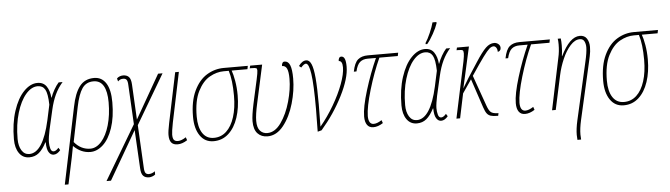

<svg xmlns="http://www.w3.org/2000/svg" viewBox="-55 -978 5072 1454"><g transform="rotate(-5 2481.0 -251.0)"><path d="M31 -136Q31 -257 61.5 -350.5Q92 -444 141.5 -495Q191 -546 245 -546Q291 -546 314 -512Q337 -478 341 -426H343Q353 -455 370.5 -485.5Q388 -516 406 -536H436Q401 -496 378 -447.5Q355 -399 340 -333L306 -184Q301 -161 297 -134.5Q293 -108 293 -92Q293 -65 299.5 -42Q306 -19 323 -19Q341 -19 361 -43L373 -24Q348 6 321 6Q298 6 283.5 -18Q269 -42 269 -92H266Q240 -41 209.5 -15.5Q179 10 136 10Q87 10 59 -30Q31 -70 31 -136ZM296 -258 321 -374Q319 -459 301 -490Q283 -521 245 -521Q197 -521 154.5 -471.5Q112 -422 85.5 -334Q59 -246 59 -136Q59 -83 80 -49Q101 -15 138 -15Q242 -15 296 -258Z M506 -342Q526 -444 565.5 -495Q605 -546 676 -546Q734 -546 766 -496.5Q798 -447 798 -351Q798 -237 770 -155Q742 -73 696.5 -31.5Q651 10 600 10Q529 10 472 -47Q464 1 456 37L413 240H385ZM770 -353Q770 -435 745 -478Q720 -521 669 -521Q613 -521 583 -477Q553 -433 534 -340L480 -76Q531 -15 602 -15Q648 -15 686.5 -58.5Q725 -102 747.5 -179Q770 -256 770 -353Z M946 -171 930 -470Q929 -499 921 -510Q913 -521 895 -521Q882 -521 873 -517Q864 -513 855 -504L849 -527Q857 -536 870 -541Q883 -546 896 -546Q925 -546 940.5 -529.5Q956 -513 958 -472L972 -204L1162 -536H1196L975 -161L992 164Q993 193 1001 204Q1009 215 1027 215Q1050 215 1073 198V223Q1065 230 1051.5 235Q1038 240 1026 240Q997 240 981.5 223.5Q966 207 964 166L948 -126L736 240H702Z M1200 -67Q1200 -94 1213 -157L1292 -536H1320L1241 -157Q1228 -90 1228 -67Q1228 -38 1237.5 -26.5Q1247 -15 1268 -15Q1294 -15 1329 -38L1337 -15Q1299 10 1263 10Q1231 10 1215.5 -8.5Q1200 -27 1200 -67Z M1397 -188Q1397 -306 1434.5 -384.5Q1472 -463 1532 -499.5Q1592 -536 1661 -536H1844L1839 -511H1719Q1730 -482 1739 -430.5Q1748 -379 1748 -321Q1748 -226 1723 -151Q1698 -76 1650.5 -33Q1603 10 1537 10Q1471 10 1434 -44Q1397 -98 1397 -188ZM1720 -320Q1720 -439 1697 -511H1658Q1605 -511 1552 -481.5Q1499 -452 1462 -379.5Q1425 -307 1425 -187Q1425 -106 1455 -60.5Q1485 -15 1541 -15Q1596 -15 1636 -52Q1676 -89 1698 -158Q1720 -227 1720 -320Z M1843 -115Q1843 -158 1862 -247L1902 -428Q1913 -478 1913 -495Q1913 -509 1906 -512.5Q1899 -516 1871 -516H1857L1862 -536H1953L1890 -247Q1871 -162 1871 -115Q1871 -63 1892.5 -39.5Q1914 -16 1947 -16Q2006 -16 2052 -81Q2098 -146 2124 -239Q2150 -332 2150 -411Q2150 -464 2139 -488Q2128 -512 2102 -512Q2102 -526 2107.5 -535Q2113 -544 2124 -544Q2152 -544 2165 -511.5Q2178 -479 2178 -411Q2178 -320 2149.5 -221.5Q2121 -123 2068.5 -57Q2016 9 1947 9Q1900 9 1871.5 -21.5Q1843 -52 1843 -115Z M2328 -14Q2330 -124 2330 -165Q2330 -353 2318 -433.5Q2306 -514 2283 -514Q2269 -514 2246 -488L2230 -501Q2257 -539 2288 -539Q2312 -539 2326.5 -506Q2341 -473 2347.5 -399Q2354 -325 2354 -199Q2354 -155 2352 -29Q2409 -97 2457 -179Q2505 -261 2533 -336.5Q2561 -412 2561 -462Q2561 -512 2533 -512Q2533 -526 2538.5 -535Q2544 -544 2555 -544Q2572 -544 2580.5 -525Q2589 -506 2589 -465Q2589 -376 2523 -245.5Q2457 -115 2358 -1L2328 7Z M2688 -77Q2688 -146 2727 -273Q2766 -400 2816 -511H2753Q2717 -511 2694.5 -492Q2672 -473 2660 -422H2640Q2653 -489 2681 -512.5Q2709 -536 2756 -536H2987L2982 -511H2842Q2793 -403 2755 -275Q2717 -147 2716 -78Q2716 -47 2726 -31Q2736 -15 2756 -15Q2782 -15 2817 -38L2825 -15Q2787 10 2751 10Q2720 10 2704 -12.5Q2688 -35 2688 -77Z M2977 -136Q2977 -257 3007.5 -350.5Q3038 -444 3087.5 -495Q3137 -546 3191 -546Q3237 -546 3260 -512Q3283 -478 3287 -426H3289Q3299 -455 3316.5 -485.5Q3334 -516 3352 -536H3382Q3347 -496 3324 -447.5Q3301 -399 3286 -333L3252 -184Q3247 -161 3243 -134.5Q3239 -108 3239 -92Q3239 -65 3245.5 -42Q3252 -19 3269 -19Q3287 -19 3307 -43L3319 -24Q3294 6 3267 6Q3244 6 3229.5 -18Q3215 -42 3215 -92H3212Q3186 -41 3155.5 -15.5Q3125 10 3082 10Q3033 10 3005 -30Q2977 -70 2977 -136ZM3242 -258 3267 -374Q3265 -459 3247 -490Q3229 -521 3191 -521Q3143 -521 3100.5 -471.5Q3058 -422 3031.5 -334Q3005 -246 3005 -136Q3005 -83 3026 -49Q3047 -15 3084 -15Q3188 -15 3242 -258ZM3200 -591Q3218 -618 3238 -664Q3258 -710 3266 -742H3296V-732Q3285 -699 3260.5 -654.5Q3236 -610 3212 -582H3200Z M3763 -505Q3763 -493 3756 -485Q3749 -477 3739 -477Q3739 -497 3730.5 -509Q3722 -521 3710 -521Q3695 -521 3678.5 -507Q3662 -493 3629.5 -449Q3597 -405 3535 -312L3618 -78Q3631 -41 3646 -28Q3661 -15 3698 -14H3704L3700 6H3695Q3662 6 3644 0.5Q3626 -5 3614.5 -20Q3603 -35 3592 -68L3519 -287L3450 -186L3411 0H3383L3474 -428Q3482 -470 3482 -488Q3482 -507 3475 -511.5Q3468 -516 3439 -516H3429L3434 -536H3525L3482 -343Q3471 -289 3455 -223L3502 -301L3574 -412Q3623 -488 3653.5 -517Q3684 -546 3717 -546Q3735 -546 3749 -534.5Q3763 -523 3763 -505Z M3841 -77Q3841 -146 3880 -273Q3919 -400 3969 -511H3906Q3870 -511 3847.5 -492Q3825 -473 3813 -422H3793Q3806 -489 3834 -512.5Q3862 -536 3909 -536H4140L4135 -511H3995Q3946 -403 3908 -275Q3870 -147 3869 -78Q3869 -47 3879 -31Q3889 -15 3909 -15Q3935 -15 3970 -38L3978 -15Q3940 10 3904 10Q3873 10 3857 -12.5Q3841 -35 3841 -77Z M4280 202Q4280 157 4294 94L4393 -342Q4410 -415 4410 -453Q4410 -479 4400 -498.5Q4390 -518 4366 -518Q4329 -518 4294 -479.5Q4259 -441 4233 -381Q4207 -321 4194 -260L4138 0H4110L4192 -392Q4203 -439 4203 -493Q4203 -520 4200 -536H4223Q4226 -515 4226 -484Q4226 -438 4220 -402H4222Q4291 -543 4368 -543Q4404 -543 4421 -517Q4438 -491 4438 -453Q4438 -418 4430 -383Q4422 -348 4421 -342L4322 94Q4308 157 4308 202Q4308 214 4310 240H4282Q4280 214 4280 202Z M4515 -188Q4515 -306 4552.5 -384.5Q4590 -463 4650 -499.5Q4710 -536 4779 -536H4962L4957 -511H4837Q4848 -482 4857 -430.5Q4866 -379 4866 -321Q4866 -226 4841 -151Q4816 -76 4768.5 -33Q4721 10 4655 10Q4589 10 4552 -44Q4515 -98 4515 -188ZM4838 -320Q4838 -439 4815 -511H4776Q4723 -511 4670 -481.5Q4617 -452 4580 -379.5Q4543 -307 4543 -187Q4543 -106 4573 -60.5Q4603 -15 4659 -15Q4714 -15 4754 -52Q4794 -89 4816 -158Q4838 -227 4838 -320Z"/></g></svg>

Font: Noto Serif CondThin
Style: Italic
Weight: 250
Width: 3
Italic angle: -12°
Designer: Monotype Design Team
Foundry: Monotype Imaging Inc.
Version: Version 1.001